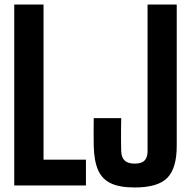

<svg xmlns="http://www.w3.org/2000/svg" viewBox="-20 -820 836 849"><path d="M43 0V-800H172.5V-114H360V0ZM575.5 9Q509 9 470 -9.5Q431 -28 413.5 -68.5Q396 -109 394.5 -174.5Q394 -203 394 -235.8Q394 -268.5 394.5 -297.5H516Q515.5 -277 515.2 -250.5Q515 -224 515.2 -197.8Q515.5 -171.5 516 -151Q517 -124 531.2 -110.2Q545.5 -96.5 575.5 -96.5Q606 -96.5 619.2 -110.2Q632.5 -124 632.5 -151V-800H761.5V-174.5Q761.5 -76 719.8 -33.5Q678 9 575.5 9Z"/></svg>

Font: Big Shoulders Display Thin ExtraBold
Style: Regular
Weight: 800
Version: Version 2.002